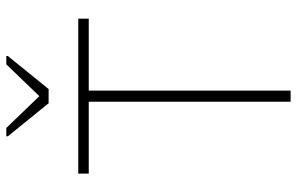

<svg xmlns="http://www.w3.org/2000/svg" viewBox="-190 -772 961 622"><g transform="rotate(-90 291.0 -460.5)"><path d="M273 0V-654H40V-688H542V-654H309V0ZM268 -784 161 -916V-921H188L291 -814L394 -921H421V-916L314 -784Z"/></g></svg>

Font: Saira Thin
Style: Regular
Weight: 100
Designer: Hector Gatti with collaboration of the Omnibus-Type team
Foundry: Omnibus-Type
Version: Version 1.101